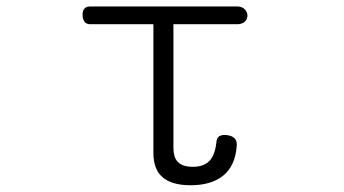

<svg xmlns="http://www.w3.org/2000/svg" viewBox="-20 -542 1040 580"><path d="M696.3 -522.5H252.9Q228.5 -522.5 229.5 -496.1Q230.5 -468.8 252.9 -468.8H443.4V-80.1Q443.4 -35.2 465.8 -11.7Q493.2 17.6 555.7 17.6Q617.2 17.6 653.3 -10.7Q691.4 -41 695.3 -103.5Q696.3 -129.9 666 -133.8Q634.8 -137.7 633.8 -112.3Q629.9 -76.2 614.3 -57.6Q596.7 -38.1 562.5 -38.1Q529.3 -38.1 515.6 -54.7Q503.9 -68.4 503.9 -94.7V-468.8H696.3Q711.9 -468.8 720.7 -477.5Q727.5 -485.4 727.5 -496.1Q726.6 -506.8 718.8 -514.6Q710 -522.5 696.3 -522.5Z"/></svg>

Font: GulimChe
Style: Regular
Weight: 400
Monospace: yes
Version: Version 2.21